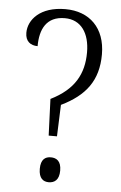

<svg xmlns="http://www.w3.org/2000/svg" viewBox="-53 -762 508 806"><g transform="rotate(5 201.5 -359.0)"><path d="M160 -343 166 -189H201L206 -322C307 -371 359 -437 359 -548C359 -659 292 -724 190 -724C84 -724 35 -666 35 -611C35 -575 57 -559 87 -559C87 -630 113 -686 191 -686C260 -686 296 -631 296 -551C296 -460 259 -392 160 -343ZM183 6C207 6 227 -7 227 -47C227 -87 207 -99 183 -99C160 -99 141 -87 141 -47C141 -7 160 6 183 6Z"/></g></svg>

Font: Noto Serif Hebrew Condensed Light
Style: Regular
Weight: 300
Width: 3
Designer: Monotype Design Team
Foundry: Monotype Imaging Inc.
Version: Version 2.004